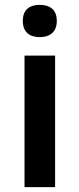

<svg xmlns="http://www.w3.org/2000/svg" viewBox="-20 -771 327 791"><path d="M144 -751C105 -751 74 -734 74 -685C74 -636 105 -618 144 -618C182 -618 214 -636 214 -685C214 -734 182 -751 144 -751ZM207 -542H81V0H207Z"/></svg>

Font: Noto Sans Tai Tham SemiBold
Style: Regular
Weight: 600
Designer: Monotype Design Team 2013. Revised by David WIlliams 2020
Foundry: Monotype Imaging Inc.
Version: Version 2.002